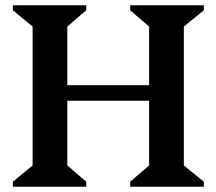

<svg xmlns="http://www.w3.org/2000/svg" viewBox="-20 -710 823 730"><path d="M29 0V-19L104 -81V-609L29 -671V-690H308V-671L236 -609V-386H547V-609L475 -671V-690H755V-671L679 -609V-81L755 -19V0H475V-19L547 -81V-327H236V-81L308 -19V0Z"/></svg>

Font: Platypi Medium
Style: Regular
Weight: 500
Designer: David Sargent
Foundry: Bolt Cutter Type
Version: Version 1.200; ttfautohint (v1.8.4.7-5d5b)